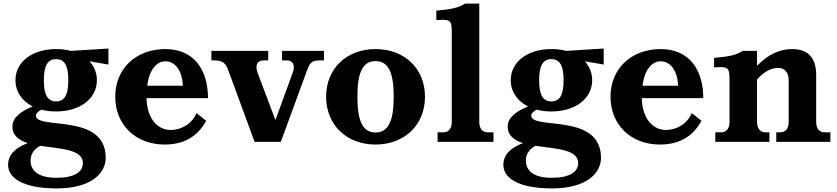

<svg xmlns="http://www.w3.org/2000/svg" viewBox="-20 -789 4654 1068"><path d="M292 -225C245 -225 224 -261 224 -343C224 -424 245 -460 292 -460C339 -460 360 -424 360 -343C360 -261 339 -225 292 -225ZM25 128C25 200 105 259 296 259C485 259 568 176 568 89C568 -165 180 -64 180 -146C180 -158 192 -170 211 -179C235 -172 263 -169 292 -169C426 -169 519 -241 519 -343C519 -384 504 -419 478 -448L583 -430V-519L374 -506C349 -513 321 -516 292 -516C159 -516 66 -445 66 -343C66 -279 102 -227 162 -197C102 -172 49 -138 49 -85C49 -35 85 -9 134 7C61 35 25 74 25 128ZM150 104C150 67 171 39 204 22C313 39 441 40 441 118C441 168 393 200 294 200C180 200 150 150 150 104Z M621 -251C621 -95 734 15 896 15C1012 15 1083 -37 1127 -117L1073 -160C1046 -97 986 -66 929 -66C861 -66 798 -123 795 -243H1137C1137 -397 1062 -516 900 -516C736 -516 621 -407 621 -251ZM799 -312C811 -406 854 -448 900 -448C957 -448 994 -392 997 -312Z M1251 -395 1396 0H1542L1687 -395C1701 -432 1709 -453 1755 -453H1782V-506H1549V-453H1576C1609 -453 1624 -427 1608 -384L1512 -121L1413 -384C1397 -427 1412 -453 1445 -453H1472V-506H1156V-453H1175C1223 -453 1237 -433 1251 -395Z M2069 -52C1999 -52 1968 -113 1968 -251C1968 -389 1999 -449 2069 -449C2139 -449 2170 -389 2170 -251C2170 -113 2139 -52 2069 -52ZM1794 -251C1794 -95 1907 15 2069 15C2231 15 2344 -95 2344 -251C2344 -407 2231 -516 2069 -516C1907 -516 1794 -407 1794 -251Z M2646 -111V-769H2567C2531 -747 2499 -738 2407 -730V-677C2483 -683 2493 -678 2493 -611V-111C2493 -74 2476 -53 2446 -53H2414V0H2725V-53H2693C2663 -53 2646 -74 2646 -111Z M3047 -225C3000 -225 2979 -261 2979 -343C2979 -424 3000 -460 3047 -460C3094 -460 3115 -424 3115 -343C3115 -261 3094 -225 3047 -225ZM2780 128C2780 200 2860 259 3051 259C3240 259 3323 176 3323 89C3323 -165 2935 -64 2935 -146C2935 -158 2947 -170 2966 -179C2990 -172 3018 -169 3047 -169C3181 -169 3274 -241 3274 -343C3274 -384 3259 -419 3233 -448L3338 -430V-519L3129 -506C3104 -513 3076 -516 3047 -516C2914 -516 2821 -445 2821 -343C2821 -279 2857 -227 2917 -197C2857 -172 2804 -138 2804 -85C2804 -35 2840 -9 2889 7C2816 35 2780 74 2780 128ZM2905 104C2905 67 2926 39 2959 22C3068 39 3196 40 3196 118C3196 168 3148 200 3049 200C2935 200 2905 150 2905 104Z M3376 -251C3376 -95 3489 15 3651 15C3767 15 3838 -37 3882 -117L3828 -160C3801 -97 3741 -66 3684 -66C3616 -66 3553 -123 3550 -243H3892C3892 -397 3817 -516 3655 -516C3491 -516 3376 -407 3376 -251ZM3554 -312C3566 -406 3609 -448 3655 -448C3712 -448 3749 -392 3752 -312Z M4191 -111V-347C4230 -390 4267 -411 4309 -411C4343 -411 4367 -388 4367 -343V-111C4367 -74 4350 -53 4320 -53H4298V0H4599V-53H4567C4537 -53 4520 -74 4520 -111V-371C4520 -466 4476 -516 4387 -516C4318 -516 4254 -488 4191 -423V-506H4112C4076 -484 4044 -475 3952 -467V-414C4028 -420 4038 -415 4038 -348V-111C4038 -74 4021 -53 3991 -53H3959V0H4260V-53H4238C4208 -53 4191 -74 4191 -111Z"/></svg>

Font: LT Superior Serif ExtraBold
Style: Regular
Weight: 800
Designer: Daniel Lyons
Foundry: LyonsType
Version: Version 2.120;FEAKit 1.0